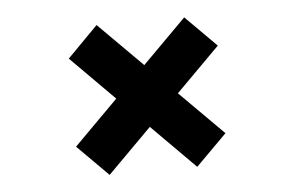

<svg xmlns="http://www.w3.org/2000/svg" viewBox="-35 -523 667 435"><g transform="rotate(-5 298.0 -305.5)"><path d="M198.2 -134.8 127.9 -205.1 397.5 -475.6 467.8 -405.3ZM397.5 -135.7 128.9 -405.3 198.2 -475.6 467.8 -206.1Z"/></g></svg>

Font: Sen Medium
Style: Regular
Weight: 500
Designer: Kosal Sen, Philatype
Foundry: Philatype
Version: Version 2.000;gftools[0.9.31]